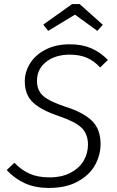

<svg xmlns="http://www.w3.org/2000/svg" viewBox="-20 -914 576 945"><path d="M511 -619 473 -582Q441 -616 405.5 -630.5Q370 -645 324 -645Q252 -645 207 -609.5Q162 -574 162 -516Q162 -469 192.5 -442Q223 -415 301 -389Q388 -362 431.5 -320.5Q475 -279 475 -205Q475 -151 448 -102Q421 -53 363.5 -21Q306 11 221 11Q153 11 102.5 -12Q52 -35 13 -77L51 -113Q85 -77 126 -59Q167 -41 222 -41Q285 -41 328 -64Q371 -87 392 -123.5Q413 -160 413 -202Q413 -254 382 -284.5Q351 -315 274 -341Q182 -372 142 -410Q102 -448 102 -514Q102 -560 128 -602Q154 -644 204.5 -670Q255 -696 324 -696Q384 -696 429 -676.5Q474 -657 511 -619ZM193 -793 335 -894H372L486 -792L459 -762L349 -842L217 -762Z"/></svg>

Font: FiraGO Light
Style: Italic
Weight: 300
Italic angle: -8°
Designer: bBox Type GmbH
Foundry: bBox Type GmbH
Version: Version 1.001